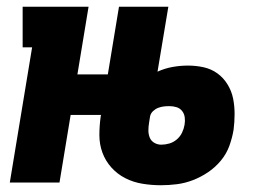

<svg xmlns="http://www.w3.org/2000/svg" viewBox="-20 -540 790 568"><path d="M456 8Q428 8 401 3.5Q374 -1 350.5 -13Q327 -25 309.5 -44.5Q292 -64 283 -88.5Q274 -113 274 -140.5Q274 -168 278 -196L279 -200H189L156 0H9L75 -400H47V-520H242L209 -320H299L332 -520H478L446 -328Q468 -338 491 -342Q514 -346 536 -346Q560 -346 582.5 -341Q605 -336 623 -323Q641 -310 653 -290.5Q665 -271 669.5 -249Q674 -227 674 -203Q674 -179 671 -156Q667 -132 658.5 -108.5Q650 -85 633.5 -65Q617 -45 595.5 -30.5Q574 -16 550.5 -7Q527 2 503 5Q479 8 456 8ZM457 -112Q469 -112 481 -115.5Q493 -119 503 -127.5Q513 -136 518.5 -147.5Q524 -159 526 -171Q528 -182 526.5 -193Q525 -204 518.5 -212Q512 -220 502 -223Q492 -226 481 -226Q472 -226 464 -225Q456 -224 448 -221Q440 -218 433 -211.5Q426 -205 424 -196L421 -177Q419 -165 419 -154Q419 -143 423 -133Q427 -123 436.5 -117.5Q446 -112 457 -112Z"/></svg>

Font: Iosevka Etoile Heavy
Style: Italic
Weight: 900
Italic angle: -9°
Designer: Belleve Invis
Foundry: Belleve Invis
Version: Version 22.1.2; ttfautohint (v1.8.4)